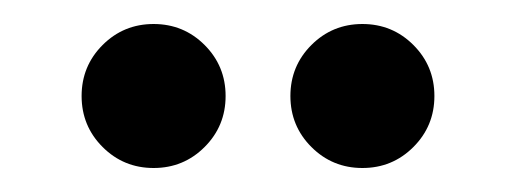

<svg xmlns="http://www.w3.org/2000/svg" viewBox="-20 -710 437 160"><path d="M108 -570Q83 -570 65.5 -587.5Q48 -605 48 -630Q48 -655 65.5 -672.5Q83 -690 108 -690Q133 -690 150.5 -672.5Q168 -655 168 -630Q168 -605 150.5 -587.5Q133 -570 108 -570ZM282 -570Q257 -570 239.5 -587.5Q222 -605 222 -630Q222 -655 239.5 -672.5Q257 -690 282 -690Q307 -690 324.5 -672.5Q342 -655 342 -630Q342 -605 324.5 -587.5Q307 -570 282 -570Z"/></svg>

Font: Epunda Sans Medium
Style: Regular
Weight: 500
Designer: Simon Atzbach
Foundry: typofactur
Version: Version 2.204; ttfautohint (v1.8.4.7-5d5b)